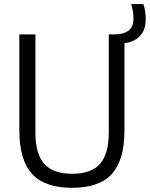

<svg xmlns="http://www.w3.org/2000/svg" viewBox="-20 -908 732 938"><path d="M332.5 9.5Q199 9.5 136.8 -58.2Q74.5 -126 74.5 -270V-740H153V-261Q153 -156.5 196 -107.8Q239 -59 332.5 -59Q426 -59 468.8 -107.8Q511.5 -156.5 511.5 -261V-740H541Q582 -740 607 -757.8Q632 -775.5 632 -817.5Q632 -837 629 -853.5Q626 -870 621 -888H680.5Q692 -854 692 -814Q692 -761.5 663.5 -732Q635 -702.5 588 -697V-270Q588 -126 526.5 -58.2Q465 9.5 332.5 9.5Z"/></svg>

Font: Encode Sans SmCnd
Style: Regular
Weight: 400
Width: 4
Designer: Multiple Designers
Foundry: Impallari Type
Version: Version 3.002; ttfautohint (v1.8.3) -l 8 -r 50 -G 200 -x 14 